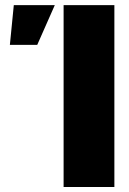

<svg xmlns="http://www.w3.org/2000/svg" viewBox="-20 -748 517 768"><path d="M437.5 -727.5V0H234.4V-727.5ZM19.5 -568.4 35.2 -727.5H199.2L128.9 -568.4Z"/></svg>

Font: Inter Display Black
Style: Regular
Weight: 900
Designer: Rasmus Andersson
Foundry: rsms
Version: Version 4.000;git-a52131595